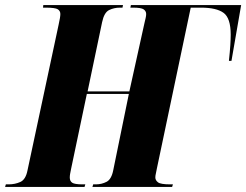

<svg xmlns="http://www.w3.org/2000/svg" viewBox="-41 -734 967 754"><path d="M-21 0 -18 -10H-7Q18 -10 39 -19.5Q60 -29 67 -65L189 -636Q196 -667 196 -679Q196 -691 186 -697.5Q176 -704 138 -704H128L129 -714H442L440 -704H430Q407 -704 387.5 -694.5Q368 -685 360 -647L303 -375H467L526 -642Q529 -655 531 -663.5Q533 -672 533 -679Q533 -690 523.5 -697Q514 -704 482 -704H471L473 -714H906L868 -495H858Q862 -533 863.5 -557Q865 -581 865 -598Q865 -663 837 -683.5Q809 -704 748 -704H708L575 -72Q573 -60 571 -52Q569 -44 569 -37Q569 -26 579.5 -18Q590 -10 627 -10H638L635 0H322L325 -10H336Q358 -10 377.5 -20Q397 -30 404 -67L465 -365H300L238 -70Q236 -60 234.5 -52Q233 -44 233 -37Q233 -23 242.5 -16.5Q252 -10 283 -10H294L291 0Z"/></svg>

Font: Noto Serif Display ExtraCondensed Black
Style: Italic
Weight: 900
Width: 2
Italic angle: -12°
Designer: Monotype Design Team
Foundry: Monotype Imaging Inc.
Version: Version 2.009